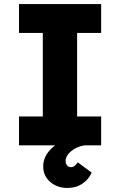

<svg xmlns="http://www.w3.org/2000/svg" viewBox="-20 -720 595 951"><path d="M74 0V-143H192V-557H74V-700H481V-557H362V-143H481V0ZM314 211Q263 211 228.5 181Q194 151 194 104Q194 53 238.5 12Q283 -29 360 -50L397 0Q358 7 331.5 29.5Q305 52 305 77Q305 90 312 99Q319 108 332 108Q350 108 365 84L434 135Q420 168 388.5 189.5Q357 211 314 211Z"/></svg>

Font: Lexend Deca
Style: Bold
Weight: 700
Designer: Bonnie Shaver-Troup, Thomas Jockin
Foundry: Lexend
Version: Version 1.008; ttfautohint (v1.8.4.7-5d5b)